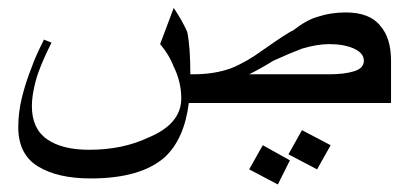

<svg xmlns="http://www.w3.org/2000/svg" viewBox="-20 -415 1032 497"><path d="M992.2 -148.4H468.8Q457 -54.7 406.2 -7.8Q343.8 46.9 214.8 46.9Q128.9 46.9 78.1 15.6Q27.3 -15.6 27.3 -85.9Q27.3 -125 37.1 -164.1Q46.9 -203.1 62.5 -242.2Q70.3 -265.6 93.8 -312.5L113.3 -304.7Q82 -242.2 72.3 -205.1Q62.5 -168 62.5 -140.6Q62.5 -82 101.6 -54.7Q140.6 -27.3 210.9 -27.3Q296.9 -27.3 363.3 -58.6Q449.2 -93.8 449.2 -160.2Q449.2 -203.1 429.7 -242.2Q418 -273.4 394.5 -300.8L429.7 -394.5Q453.1 -359.4 464.8 -332Q472.7 -293 472.7 -222.7H480.5Q535.2 -222.7 578.1 -238.3Q617.2 -253.9 660.2 -285.2Q726.6 -332 738.3 -335.9Q773.4 -363.3 800.8 -371.1Q835.9 -382.8 875 -382.8Q937.5 -382.8 964.8 -347.7Q992.2 -316.4 992.2 -257.8ZM921.9 -257.8Q921.9 -277.3 896.5 -289.1Q871.1 -300.8 832 -300.8Q800.8 -300.8 761.7 -289.1Q730.5 -277.3 687.5 -257.8Q656.2 -238.3 625 -222.7H832Q871.1 -222.7 896.5 -230.5Q921.9 -238.3 921.9 -257.8ZM835.9 -39.1 800.8 23.4 726.6 -15.6 761.7 -78.1ZM730.5 0 699.2 62.5 625 23.4 660.2 -39.1Z"/></svg>

Font: 和音 by 宁静之雨，公众号njzyshare
Style: Regular
Weight: 400
Designer: Steve Matteson
Foundry: Ascender Corporation
Version: Version 6.00;June 8, 2018;FontCreator 11.0.0.2388 32-bit